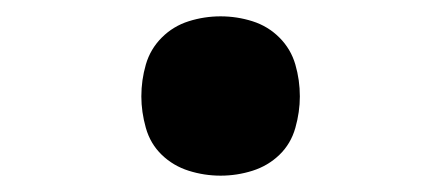

<svg xmlns="http://www.w3.org/2000/svg" viewBox="-20 -207 540 235"><path d="M250 8Q230 8 211 2Q192 -4 178 -17.5Q164 -31 158.5 -50.5Q153 -70 153 -89Q153 -109 158.5 -128Q164 -147 178 -161Q192 -175 211 -181Q230 -187 250 -187Q270 -187 289 -181Q308 -175 322 -161Q336 -147 341.5 -128Q347 -109 347 -89Q347 -70 341.5 -50.5Q336 -31 322 -17.5Q308 -4 289 2Q270 8 250 8Z"/></svg>

Font: Iosevka Algr
Style: Bold
Weight: 700
Monospace: yes
Designer: Belleve Invis
Foundry: Belleve Invis
Version: Version 26.0.2; ttfautohint (v1.8.3)